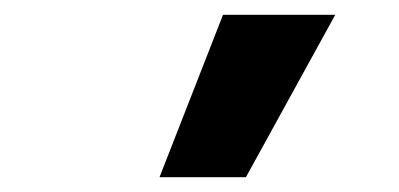

<svg xmlns="http://www.w3.org/2000/svg" viewBox="-20 -1020 540 260"><path d="M313 -780H196L282 -1000H434Z"/></svg>

Font: M PLUS Code Latin SemiBold
Style: Regular
Weight: 600
Designer: Coji Morishita
Foundry: UNDERFOREST DESIGN
Version: Version 1.002; ttfautohint (v1.8.3)